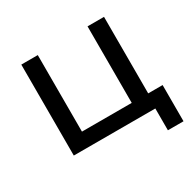

<svg xmlns="http://www.w3.org/2000/svg" viewBox="-145 -686 981 969"><g transform="rotate(-30 345.0 -201.5)"><path d="M659 -84V127H568V0H93V-530H189V-84H479V-530H575V-84Z"/></g></svg>

Font: Montserrat Alternates Medium
Style: Regular
Weight: 500
Designer: Julieta Ulanovsky
Foundry: Julieta Ulanovsky
Version: Version 7.200